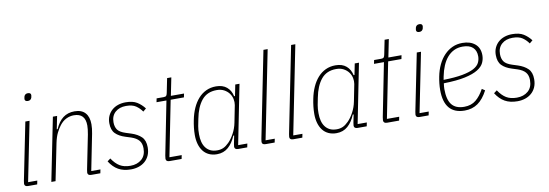

<svg xmlns="http://www.w3.org/2000/svg" viewBox="-56 -1126 4358 1524"><g transform="rotate(-10 2123.0 -364.0)"><path d="M189 -665Q164 -665 164 -685Q164 -691 167 -703Q174 -726 198 -726Q223 -726 223 -706Q223 -700 220 -688Q213 -665 189 -665ZM73 0Q44 0 44 -23Q44 -32 47 -46L140 -508H174L78 -30H152L146 0Z M260 0 362 -508H396L375 -404H382Q407 -462 445 -491Q483 -520 538 -520Q595 -520 624 -487.5Q653 -455 653 -396Q653 -379 651 -360Q649 -341 645 -321L587 -30H661L655 0H582Q553 0 553 -23Q553 -32 556 -46L611 -320Q615 -340 617 -360Q619 -380 619 -392Q619 -490 527 -490Q495 -490 465.5 -475.5Q436 -461 413 -431Q395 -408 379.5 -376.5Q364 -345 354 -297L294 0Z M901 12Q841 12 799.5 -11.5Q758 -35 728 -83L753 -102Q782 -58 816 -37.5Q850 -17 901 -17Q956 -17 991.5 -47.5Q1027 -78 1027 -136Q1027 -176 1007 -199.5Q987 -223 945 -237L901 -251Q850 -267 822 -295.5Q794 -324 794 -379Q794 -412 806 -438Q818 -464 839 -482.5Q860 -501 888.5 -510.5Q917 -520 950 -520Q1007 -520 1041 -499Q1075 -478 1101 -444L1076 -423Q1056 -452 1027.5 -471.5Q999 -491 948 -491Q894 -491 861 -461.5Q828 -432 828 -381Q828 -343 845 -319.5Q862 -296 909 -281L953 -267Q1002 -251 1031.5 -222.5Q1061 -194 1061 -138Q1061 -101 1048.5 -73Q1036 -45 1014 -26Q992 -7 963 2.5Q934 12 901 12Z M1213 0Q1184 0 1184 -24Q1184 -32 1187 -49L1272 -478H1192L1198 -508H1255Q1271 -508 1276.5 -515Q1282 -522 1285 -538L1308 -652H1342L1313 -508H1419L1413 -478H1306L1217 -30H1316L1310 0Z M1766 0Q1737 0 1737 -23Q1737 -32 1740 -46L1753 -111H1746Q1723 -54 1685.5 -21Q1648 12 1594 12Q1558 12 1530 -1Q1502 -14 1483.5 -38Q1465 -62 1455.5 -95Q1446 -128 1446 -168Q1446 -198 1449.5 -228.5Q1453 -259 1459 -288Q1469 -339 1488 -381.5Q1507 -424 1534.5 -455Q1562 -486 1598 -503Q1634 -520 1678 -520Q1732 -520 1764.5 -492.5Q1797 -465 1807 -418H1814L1832 -508H1866L1771 -30H1845L1839 0ZM1601 -18Q1629 -18 1651 -28Q1673 -38 1696 -61Q1721 -86 1742.5 -125.5Q1764 -165 1773 -211L1800 -348Q1804 -371 1799 -396Q1794 -421 1778.5 -442Q1763 -463 1738 -476.5Q1713 -490 1678 -490Q1601 -490 1557.5 -437Q1514 -384 1496 -290L1485 -234Q1482 -218 1481 -202.5Q1480 -187 1480 -168Q1480 -135 1487 -107.5Q1494 -80 1509 -60Q1524 -40 1546.5 -29Q1569 -18 1601 -18Z M1987 0Q1958 0 1958 -23Q1958 -32 1961 -46L2100 -740H2134L1992 -30H2066L2060 0Z M2210 0Q2181 0 2181 -23Q2181 -32 2184 -46L2323 -740H2357L2215 -30H2289L2283 0Z M2729 0Q2700 0 2700 -23Q2700 -32 2703 -46L2716 -111H2709Q2686 -54 2648.5 -21Q2611 12 2557 12Q2521 12 2493 -1Q2465 -14 2446.5 -38Q2428 -62 2418.5 -95Q2409 -128 2409 -168Q2409 -198 2412.5 -228.5Q2416 -259 2422 -288Q2432 -339 2451 -381.5Q2470 -424 2497.5 -455Q2525 -486 2561 -503Q2597 -520 2641 -520Q2695 -520 2727.5 -492.5Q2760 -465 2770 -418H2777L2795 -508H2829L2734 -30H2808L2802 0ZM2564 -18Q2592 -18 2614 -28Q2636 -38 2659 -61Q2684 -86 2705.5 -125.5Q2727 -165 2736 -211L2763 -348Q2767 -371 2762 -396Q2757 -421 2741.5 -442Q2726 -463 2701 -476.5Q2676 -490 2641 -490Q2564 -490 2520.5 -437Q2477 -384 2459 -290L2448 -234Q2445 -218 2444 -202.5Q2443 -187 2443 -168Q2443 -135 2450 -107.5Q2457 -80 2472 -60Q2487 -40 2509.5 -29Q2532 -18 2564 -18Z M2966 0Q2937 0 2937 -24Q2937 -32 2940 -49L3025 -478H2945L2951 -508H3008Q3024 -508 3029.5 -515Q3035 -522 3038 -538L3061 -652H3095L3066 -508H3172L3166 -478H3059L2970 -30H3069L3063 0Z M3344 -665Q3319 -665 3319 -685Q3319 -691 3322 -703Q3329 -726 3353 -726Q3378 -726 3378 -706Q3378 -700 3375 -688Q3368 -665 3344 -665ZM3228 0Q3199 0 3199 -23Q3199 -32 3202 -46L3295 -508H3329L3233 -30H3307L3301 0Z M3591 12Q3426 12 3426 -182Q3426 -208 3429 -235.5Q3432 -263 3437 -288Q3447 -340 3467.5 -383Q3488 -426 3517.5 -456.5Q3547 -487 3583.5 -503.5Q3620 -520 3664 -520Q3727 -520 3765.5 -488Q3804 -456 3804 -396Q3804 -365 3790.5 -336Q3777 -307 3740 -284Q3703 -261 3636.5 -246.5Q3570 -232 3464 -230Q3462 -217 3461 -204.5Q3460 -192 3460 -184Q3460 -98 3492 -58Q3524 -18 3592 -18Q3649 -18 3686.5 -49Q3724 -80 3753 -134L3777 -118Q3742 -51 3697 -19.5Q3652 12 3591 12ZM3661 -491Q3622 -491 3591 -476Q3560 -461 3536.5 -433.5Q3513 -406 3497 -368Q3481 -330 3472 -284L3467 -257Q3560 -259 3619 -270Q3678 -281 3711.5 -299Q3745 -317 3757.5 -341.5Q3770 -366 3770 -394Q3770 -440 3742.5 -465.5Q3715 -491 3661 -491Z M4016 12Q3956 12 3914.5 -11.5Q3873 -35 3843 -83L3868 -102Q3897 -58 3931 -37.5Q3965 -17 4016 -17Q4071 -17 4106.5 -47.5Q4142 -78 4142 -136Q4142 -176 4122 -199.5Q4102 -223 4060 -237L4016 -251Q3965 -267 3937 -295.5Q3909 -324 3909 -379Q3909 -412 3921 -438Q3933 -464 3954 -482.5Q3975 -501 4003.5 -510.5Q4032 -520 4065 -520Q4122 -520 4156 -499Q4190 -478 4216 -444L4191 -423Q4171 -452 4142.5 -471.5Q4114 -491 4063 -491Q4009 -491 3976 -461.5Q3943 -432 3943 -381Q3943 -343 3960 -319.5Q3977 -296 4024 -281L4068 -267Q4117 -251 4146.5 -222.5Q4176 -194 4176 -138Q4176 -101 4163.5 -73Q4151 -45 4129 -26Q4107 -7 4078 2.5Q4049 12 4016 12Z"/></g></svg>

Font: IBM Plex Sans Cond ExtLt
Style: Italic
Weight: 200
Width: 3
Italic angle: -11°
Designer: Mike Abbink, Paul van der Laan, Pieter van Rosmalen
Foundry: Bold Monday
Version: Version 1.3